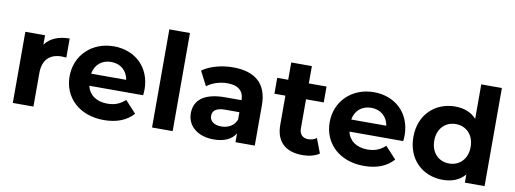

<svg xmlns="http://www.w3.org/2000/svg" viewBox="-60 -1082 3832 1430"><g transform="rotate(10 1856.0 -367.0)"><path d="M221 -467V-538H72V0H228V-254C228 -357 285 -404 371 -404C383 -404 393 -403 406 -402V-546C323 -546 259 -519 221 -467Z M1021 -267C1021 -440 899 -546 741 -546C577 -546 454 -430 454 -269C454 -109 575 8 761 8C858 8 933 -22 983 -79L900 -169C863 -134 822 -117 765 -117C683 -117 626 -158 611 -225H1018C1019 -238 1021 -255 1021 -267ZM742 -428C812 -428 863 -384 874 -316H609C620 -385 671 -428 742 -428Z M1125 0H1281V-742H1125Z M1643 -546C1557 -546 1470 -523 1411 -481L1467 -372C1506 -403 1565 -422 1622 -422C1706 -422 1746 -383 1746 -316H1622C1458 -316 1391 -250 1391 -155C1391 -62 1466 8 1592 8C1671 8 1727 -18 1756 -67V0H1902V-307C1902 -470 1807 -546 1643 -546ZM1631 -97C1576 -97 1543 -123 1543 -162C1543 -198 1566 -225 1639 -225H1746V-170C1728 -121 1683 -97 1631 -97Z M2348 -136C2331 -123 2308 -116 2285 -116C2243 -116 2218 -141 2218 -187V-406H2352V-526H2218V-657H2062V-526H1979V-406H2062V-185C2062 -57 2136 8 2263 8C2311 8 2358 -3 2390 -26Z M2988 -267C2988 -440 2866 -546 2708 -546C2544 -546 2421 -430 2421 -269C2421 -109 2542 8 2728 8C2825 8 2900 -22 2950 -79L2867 -169C2830 -134 2789 -117 2732 -117C2650 -117 2593 -158 2578 -225H2985C2986 -238 2988 -255 2988 -267ZM2709 -428C2779 -428 2830 -384 2841 -316H2576C2587 -385 2638 -428 2709 -428Z M3484 -742V-481C3445 -525 3389 -546 3323 -546C3171 -546 3054 -438 3054 -269C3054 -100 3171 8 3323 8C3395 8 3452 -15 3491 -62V0H3640V-742ZM3350 -120C3272 -120 3212 -176 3212 -269C3212 -362 3272 -418 3350 -418C3427 -418 3487 -362 3487 -269C3487 -176 3427 -120 3350 -120Z"/></g></svg>

Font: Montserrat Lite
Style: Bold
Weight: 700
Designer: Julieta Ulanovsky
Foundry: Julieta Ulanovsky
Version: Version 7.200;PS 007.200;hotconv 1.0.88;makeotf.lib2.5.64775